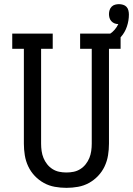

<svg xmlns="http://www.w3.org/2000/svg" viewBox="-20 -897 641 925"><path d="M300 8Q272 8 244 3Q216 -2 191.5 -15.5Q167 -29 147.5 -49.5Q128 -70 116 -95.5Q104 -121 99.5 -149Q95 -177 95 -205V-662H39V-735H234V-662H178V-205Q178 -187 180.5 -169.5Q183 -152 189.5 -136Q196 -120 207 -106Q218 -92 233 -82.5Q248 -73 265 -69.5Q282 -66 300 -66Q318 -66 335 -69.5Q352 -73 367 -82.5Q382 -92 393 -106Q404 -120 410.5 -136Q417 -152 419.5 -169.5Q422 -187 422 -205V-662H366V-735H561V-662H505V-205Q505 -177 500.5 -149Q496 -121 484 -95.5Q472 -70 452.5 -49.5Q433 -29 408.5 -15.5Q384 -2 356 3Q328 8 300 8ZM464 -662 449 -708Q465 -712 480 -718Q495 -724 508.5 -733Q522 -742 532.5 -754Q543 -766 550 -781Q540 -781 531.5 -784.5Q523 -788 516.5 -795Q510 -802 507.5 -811Q505 -820 505 -829Q505 -839 508 -848.5Q511 -858 518 -865Q525 -872 534.5 -874.5Q544 -877 553 -877Q563 -877 573 -874Q583 -871 589.5 -864Q596 -857 598.5 -847Q601 -837 601 -827Q601 -798 591.5 -769.5Q582 -741 563 -719.5Q544 -698 518 -684Q492 -670 464 -662Z"/></svg>

Font: Iosevka HT Extended
Style: Regular
Weight: 400
Width: 7
Monospace: yes
Designer: Belleve Invis
Foundry: Belleve Invis
Version: Version 32.3.0; ttfautohint (v1.8.4)